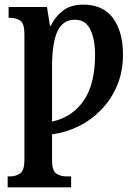

<svg xmlns="http://www.w3.org/2000/svg" viewBox="-20 -566 590 826"><path d="M13 240V193H22Q48 193 66.5 180Q85 167 85 123V-420Q85 -465 67.5 -477Q50 -489 25 -489H17V-536H182L195 -455H199Q216 -493 250 -519.5Q284 -546 338 -546Q424 -546 466.5 -487.5Q509 -429 509 -332Q509 -258 484 -198.5Q459 -139 416 -94.5Q373 -50 318.5 -23Q264 4 204 12V125Q204 168 222 180.5Q240 193 267 193H286V240ZM204 -43Q291 -62 340 -133Q389 -204 389 -331Q389 -395 369 -438Q349 -481 302 -481Q250 -481 227 -431Q204 -381 204 -280Z"/></svg>

Font: Noto Serif Condensed SemiBold
Style: Regular
Weight: 600
Width: 3
Designer: Monotype Design Team
Foundry: Monotype Imaging Inc.
Version: Version 2.013